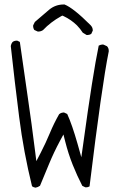

<svg xmlns="http://www.w3.org/2000/svg" viewBox="-20 -847 540 869"><path d="M372.1 -688.5Q373.5 -688.5 376.5 -688.5Q379.4 -688.5 384 -689.7Q388.7 -690.9 393.1 -693.8L399.9 -708.5Q399.9 -709.5 399.9 -710Q399.9 -722.7 390.1 -732.9Q312 -811 272 -826.7Q270 -826.7 268.6 -826.7Q231 -826.7 202.6 -803.2Q169.9 -775.9 137.7 -747.6L130.4 -732.9Q129.9 -731.4 129.9 -730.5Q129.9 -719.2 135.3 -711.4L149.9 -704.6Q151.4 -704.1 152.3 -704.1Q165 -704.1 174.8 -710.9Q209 -747.1 256.3 -773.4L262.2 -776.4L268.1 -773.9Q302.2 -757.8 328.6 -731.9Q343.3 -716.8 354.5 -699.2ZM368.7 1Q378.4 1 385.3 -3.4Q440.9 -460 472.2 -614.3Q472.2 -615.7 472.2 -617.2Q472.2 -629.4 464.4 -637.7L448.7 -645Q447.3 -645.5 444.1 -645.5Q440.9 -645.5 436.3 -644.3Q431.6 -643.1 426.8 -640.6Q399.9 -511.7 356.9 -197.3L348.1 -135.3L331.1 -195.8Q306.2 -283.2 284.2 -331.1L271 -337.4Q270 -337.9 266.6 -337.9Q263.2 -337.9 258.1 -336.2Q252.9 -334.5 247.6 -330.1Q224.1 -289.1 205.8 -244.9Q187.5 -200.7 164.1 -155.3L144.5 -117.7L139.2 -159.7Q123.5 -286.1 105.2 -410.4Q86.9 -534.7 69.8 -657.2L59.1 -662.6Q57.6 -663.1 56.6 -663.1Q44.4 -663.1 36.6 -656.7Q30.3 -648.9 28.8 -638.7Q46.4 -476.6 66.7 -317.4Q86.9 -158.2 125 -3.9Q131.8 1 140.6 2.4Q151.9 0.5 161.1 -6.3Q181.6 -55.7 202.6 -106.4Q223.6 -157.2 251 -208.5L267.1 -238.3L275.4 -205.6Q289.1 -151.4 309.1 -101.1Q328.6 -52.2 352.5 -5.9L365.7 0.5Q367.2 1 368.7 1Z"/></svg>

Font: NaikaiFont
Style: ExtraLight
Weight: 200
Version: Version 1.89